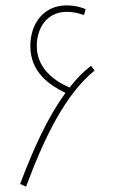

<svg xmlns="http://www.w3.org/2000/svg" viewBox="-20 -693 427 715"><path d="M77 2C148 -188 225 -343 332 -430L319 -448C290 -426 264 -399 239 -367C175 -395 117 -443 117 -522C117 -589 155 -649 229 -649C250 -649 273 -644 293 -637L299 -659C278 -668 252 -673 229 -673C145 -673 93 -609 93 -521C93 -422 168 -374 224 -347C159 -259 105 -141 55 -8Z"/></svg>

Font: Noto Sans Arabic ExtCond Thin
Style: Regular
Weight: 100
Width: 2
Designer: Monotype Design Team, Nadine Chahine, Nizar Qandah and Khaled Hosny
Foundry: Monotype Imaging Inc.
Version: Version 2.012